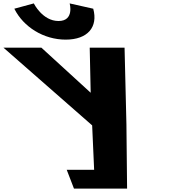

<svg xmlns="http://www.w3.org/2000/svg" viewBox="-281 -1104 1124 1124"><path d="M126.9 -1084C126.9 -1084 155.6 -981 61.6 -981C-32.4 -981 -83.1 -1084 -83.1 -1084L-197.2 -1053C-143.9 -946 -25.4 -872 103.6 -872C232.6 -872 294.1 -946 264.8 -1053ZM-260.8 -825 258.5 -370 270.1 -110H109.6L152 0H275H463L459.1 -376L448.2 -825H244.2L249.9 -561L-38.8 -825Z"/></svg>

Font: Hussar
Style: BdOpOblFour
Weight: 700
Foundry: Cannot Into Space Fonts
Version: Version 2.00